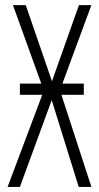

<svg xmlns="http://www.w3.org/2000/svg" viewBox="-20 -734 389 754"><path d="M58.1 -405.8H142.1L30.8 -713.9H81.1L184.1 -415L290 -713.9H338.9L225.1 -405.8H309.1V-361.8H221.2L338.9 0H289.1L183.1 -340.8L58.1 0H9.8L146 -361.8H58.1Z"/></svg>

Font: Germano
Style: Regular
Weight: 300
Width: 3
Foundry: Ascender Corporation
Version: Version 1.10; ttfautohint (v1.5)